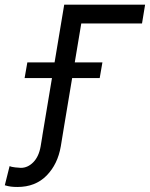

<svg xmlns="http://www.w3.org/2000/svg" viewBox="-145 -565 624 799"><path d="M458.8 -545.5 446 -467.3H193.2L115.1 0H31.2L122.2 -545.5ZM-42.6 -240.1 -31.2 -305.4H281.2L269.9 -240.1ZM44 -76.7H127.8L108 44Q95.2 118.6 48.7 165.8Q2.1 213.1 -72.4 213.1Q-87.4 213.1 -99.3 211.6Q-111.2 210.2 -125 206L-105.1 126.4Q-98.7 129.6 -81.7 131.6Q-64.6 133.5 -58.2 133.5Q-29.5 133.5 -6.4 110.1Q16.7 86.6 24.1 44Z"/></svg>

Font: Inter UI
Style: Italic
Weight: 400
Italic angle: -9.39999°
Designer: Rasmus Andersson
Foundry: rsms
Version: 3.2;8d6f07862